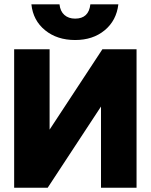

<svg xmlns="http://www.w3.org/2000/svg" viewBox="-20 -882 708 902"><path d="M536 -861.5Q527 -785.5 471.8 -739.8Q416.5 -694 333 -694Q248.5 -694 192 -739.8Q135.5 -785.5 127.5 -861.5H259.5Q263 -829 282.5 -811.8Q302 -794.5 333 -794.5Q397 -794.5 404.5 -861.5ZM213 -650.5V-273L461 -650.5H621.5V0H454.5V-381.5L204 0H46.5V-650.5Z"/></svg>

Font: Overused Grotesk ExtraBold
Style: Regular
Weight: 800
Version: Version 0.004